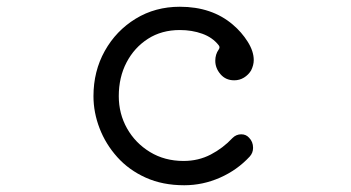

<svg xmlns="http://www.w3.org/2000/svg" viewBox="-20 -532 1040 569"><path d="M526 17Q462 17 412 -5.5Q362 -28 327.5 -66.5Q293 -105 275 -152Q257 -199 257 -247Q257 -321 290.5 -381Q324 -441 382 -476.5Q440 -512 513 -512Q608 -512 670 -459Q696 -437 714 -408.5Q732 -380 732 -354Q732 -339 724 -323Q716 -310 703 -302Q690 -294 674 -294Q649 -294 633.5 -312Q618 -330 618 -352Q618 -371 628 -385Q633 -392 628 -398Q610 -421 579.5 -432Q549 -443 513 -443Q459 -443 418.5 -417Q378 -391 355 -347Q332 -303 332 -247Q332 -195 356.5 -151.5Q381 -108 424.5 -81.5Q468 -55 524 -55Q568 -55 604.5 -74Q641 -93 669 -123Q680 -134 695 -134Q709 -134 718 -124Q730 -112 730 -94Q730 -79 720 -68Q683 -28 632 -5.5Q581 17 526 17Z"/></svg>

Font: Kiwi Maru
Style: Regular
Weight: 400
Designer: Hiroki-Chan
Version: Version 1.100